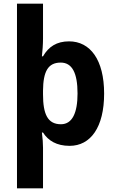

<svg xmlns="http://www.w3.org/2000/svg" viewBox="-20 -780 625 1040"><path d="M544 -273C544 -456 469 -556 354 -556C287 -556 243 -527 213 -475H207C210 -500 213 -541 213 -571V-760H72V240H213V20C213 -1 211 -33 207 -62H213C241 -18 287 10 357 10C471 10 544 -91 544 -273ZM400 -274C400 -169 372 -107 310 -107C238 -107 213 -162 213 -269V-289C214 -393 240 -441 309 -441C370 -441 400 -386 400 -274Z"/></svg>

Font: Noto Sans Telugu SemiCondensed
Style: Bold
Weight: 700
Width: 4
Designer: Jelle Bosma - Monotype Design Team
Foundry: Monotype Imaging Inc.
Version: Version 2.005